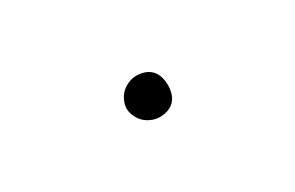

<svg xmlns="http://www.w3.org/2000/svg" viewBox="-26 -200 152 99"><g transform="rotate(15 50.0 -150.5)"><path d="M38 -150Q38 -147 39.5 -144Q41 -141 44 -139.5Q47 -138 50 -138Q53 -138 56 -139.5Q59 -141 61 -144Q63 -147 63 -150Q63 -153 61 -156Q59 -159 56 -161Q53 -163 50 -163Q47 -163 44 -161Q41 -159 39.5 -156Q38 -153 38 -150Z"/></g></svg>

Font: Linefont Thin
Style: Regular
Weight: 100
Monospace: yes
Version: Version 3.002;gftools[0.9.33]